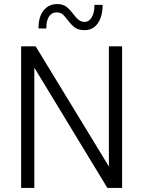

<svg xmlns="http://www.w3.org/2000/svg" viewBox="-20 -925 705 945"><path d="M581 0H508.5L149 -592V0H84V-697H155.5L516 -105.5V-697H581ZM396.5 -776.5Q366 -776.5 348.5 -789.5Q331 -802.5 312.5 -827Q295 -850.5 284.5 -857.2Q274 -864 257.5 -864Q235.5 -864 221.8 -844.5Q208 -825 208 -785H169.5Q169.5 -844 195.2 -874.5Q221 -905 261.5 -905Q289 -905 305.8 -892.5Q322.5 -880 340 -856.5Q355.5 -836 368.2 -826.5Q381 -817 397.5 -817Q417.5 -817 431.2 -839.5Q445 -862 445 -901H485Q485 -843.5 461.2 -810Q437.5 -776.5 396.5 -776.5Z"/></svg>

Font: Acari Sans Neue
Style: Regular
Weight: 400
Designer: Alfredo Marco Pradil (font), Cristiano Sobral (main changes)
Foundry: Hanken Design Co. (font), Cristiano Sobral (main changes)
Version: Version 2.459;March 19, 2022;FontCreator 14.0.0.2808 64-bit;